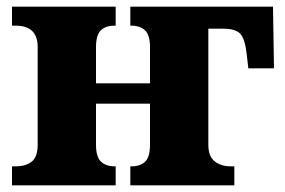

<svg xmlns="http://www.w3.org/2000/svg" viewBox="-20 -556 854 576"><path d="M16 -57H27Q57 -57 75 -71Q93 -85 93 -122V-415Q93 -479 27 -479H16V-536H327V-479H323Q297 -479 282.5 -465Q268 -451 268 -414V-306H430V-415Q430 -451 415 -465Q400 -479 374 -479H371V-536H799L802 -351H725L720 -394Q715 -440 700.5 -455Q686 -470 649 -470H605V-122Q605 -87 624 -72Q643 -57 672 -57H683V0H371V-57H374Q401 -57 415.5 -71Q430 -85 430 -122V-245H268V-122Q268 -85 283 -71Q298 -57 324 -57H327V0H16Z"/></svg>

Font: Noto Serif ExtraBold
Style: Regular
Weight: 800
Designer: Monotype Design Team
Foundry: Monotype Imaging Inc.
Version: Version 1.001